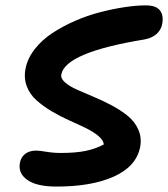

<svg xmlns="http://www.w3.org/2000/svg" viewBox="-20 -706 625 714"><path d="M189.9 -12.2Q116.2 -12.2 81.3 -37.1Q46.4 -62 54.2 -101.1Q58.1 -121.6 73.7 -133.8Q89.4 -146 115.2 -146Q126.5 -146 152.3 -141.6Q178.2 -137.2 206.1 -137.2Q261.2 -137.2 298.1 -144.8Q335 -152.3 366.2 -168.9Q364.3 -185.1 345.5 -200.7Q326.7 -216.3 298.6 -230Q270.5 -243.7 237.1 -258.5Q203.6 -273.4 172.1 -292.2Q140.6 -311 116 -332.8Q91.3 -354.5 79.6 -385.3Q67.9 -416 75.2 -452.1Q83 -490.2 109.9 -524.2Q136.7 -558.1 175 -583.3Q213.4 -608.4 259 -628.4Q304.7 -648.4 352.3 -660.6Q399.9 -672.9 443.4 -679.4Q486.8 -686 522 -686Q561 -686 575.2 -666.7Q589.4 -647.5 583 -616.2Q579.1 -594.7 561.8 -579.3Q544.4 -564 516.1 -559.1Q223.6 -511.2 208 -429.2Q205.1 -414.6 221.2 -400.1Q237.3 -385.7 265.4 -373Q293.5 -360.4 327.6 -346.2Q361.8 -332 395.3 -314.2Q428.7 -296.4 455.1 -275.1Q481.4 -253.9 494.6 -223.6Q507.8 -193.4 501 -158.2Q486.3 -86.9 403.8 -49.6Q321.3 -12.2 189.9 -12.2Z"/></svg>

Font: Shantell Sans Irregular
Style: Italic
Weight: 600
Italic angle: -11.31°
Designer: Stephen Nixon, Anya Danilova, Shantell Martin
Foundry: Arrow Type
Version: Version 1.006;[9816181b4]